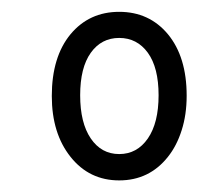

<svg xmlns="http://www.w3.org/2000/svg" viewBox="-20 -622 342 331"><path d="M301.8 -457Q301.8 -424.3 293.2 -397.5Q284.7 -370.6 269.5 -351.6Q237.3 -311 185.5 -311Q133.8 -311 101.6 -351.6Q69.3 -392.1 69.3 -456.5Q69.3 -523.9 101.6 -563Q133.8 -601.6 185.5 -601.6Q237.3 -601.6 269.5 -563Q301.8 -523.9 301.8 -457ZM185.5 -556.6Q154.8 -556.6 136.5 -531Q118.2 -505.4 118.2 -457.8Q118.2 -410.2 136.5 -383.3Q154.8 -356.4 185.5 -356.4Q216.3 -356.4 234.9 -383.3Q253.4 -410.2 253.4 -457.8Q253.4 -505.4 234.9 -531Q216.3 -556.6 185.5 -556.6Z"/></svg>

Font: Meera
Style: Regular
Weight: 400
Designer: Hussain KH and Suresh P for Swathanthra Malayalam Computing (SMC)
Version: 7.0.0+20160512